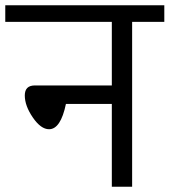

<svg xmlns="http://www.w3.org/2000/svg" viewBox="-39 -708 643 728"><path d="M584 -688V-625H462V0H385V-314H211Q191 -218 147 -218Q116 -218 85.5 -262.5Q55 -307 55 -346Q55 -384 93 -384H385V-625H-19V-688Z"/></svg>

Font: FiraGO Book
Style: Regular
Weight: 350
Designer: bBox Type
Foundry: bBox Type GmbH
Version: Version 1.001;PS 001.001;hotconv 1.0.88;makeotf.lib2.5.64775